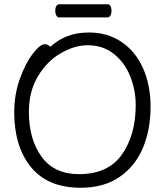

<svg xmlns="http://www.w3.org/2000/svg" viewBox="-20 -866 785 904"><path d="M240 -816Q240 -828 245 -837Q250 -846 259 -846H487Q496 -846 500.5 -837Q505 -828 505 -815Q505 -803 500 -793.5Q495 -784 486 -784H258Q250 -784 245 -793.5Q240 -803 240 -816ZM191 -658Q205 -658 217 -646Q254 -679 298 -696Q342 -713 399 -713Q487 -713 553 -668Q619 -623 654 -543.5Q689 -464 689 -363Q689 -256 653 -170Q617 -84 543 -33Q469 18 360 18Q205 18 126 -79Q47 -176 47 -337Q47 -420 73 -493.5Q99 -567 134 -612.5Q169 -658 191 -658ZM352 -46Q489 -46 554 -138.5Q619 -231 619 -371Q619 -442 593 -507Q567 -572 515.5 -612.5Q464 -653 393 -653Q332 -653 267 -616Q202 -579 159 -507.5Q116 -436 116 -339Q116 -211 175.5 -128.5Q235 -46 352 -46Z"/></svg>

Font: Iansui 0.93
Style: Regular
Weight: 400
Designer: But Ko / Fontworks Inc.
Foundry: zi-hi.com / Fontworks Inc.
Version: Version 0.931